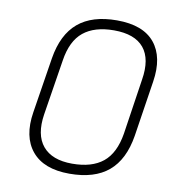

<svg xmlns="http://www.w3.org/2000/svg" viewBox="-77 -736 749 816"><g transform="rotate(10 297.0 -327.5)"><path d="M276 11Q165 11 114 -50.5Q63 -112 80 -219L118 -459Q135 -564 195.5 -615Q256 -666 363 -666Q476 -666 526 -605Q576 -544 559 -436L522 -196Q505 -91 444.5 -40Q384 11 276 11ZM280 -33Q365 -33 413 -72Q461 -111 475 -197L511 -436Q526 -527 487 -574.5Q448 -622 358 -622Q274 -622 226 -583Q178 -544 165 -458L127 -219Q113 -129 153 -81Q193 -33 280 -33Z"/></g></svg>

Font: Sofia Sans Semi Condensed Light
Style: Italic
Weight: 300
Italic angle: -9°
Version: Version 4.100